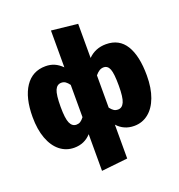

<svg xmlns="http://www.w3.org/2000/svg" viewBox="-169 -905 1190 1274"><g transform="rotate(-20 425.5 -268.5)"><path d="M829 -266Q829 -178 805 -113.5Q781 -49 737.5 -14.5Q694 20 637 20Q565 20 518 -32V207L333 227V-32Q286 20 214 20Q157 20 113.5 -14.5Q70 -49 46 -113.5Q22 -178 22 -266Q22 -402 73 -478Q124 -554 217 -554Q251 -554 279 -542Q307 -530 333 -504V-764L518 -744V-503Q569 -554 644 -554Q737 -554 783 -479.5Q829 -405 829 -266ZM333 -152V-380Q320 -398 307.5 -406.5Q295 -415 279 -415Q248 -415 234 -383Q220 -351 220 -266Q220 -184 234.5 -151.5Q249 -119 279 -119Q295 -119 307 -126.5Q319 -134 333 -152ZM631 -266Q631 -352 618.5 -383.5Q606 -415 577 -415Q561 -415 547 -406.5Q533 -398 518 -380V-152Q532 -134 544 -126.5Q556 -119 573 -119Q602 -119 616.5 -151.5Q631 -184 631 -266Z"/></g></svg>

Font: Fira Sans Black
Style: Regular
Weight: 900
Designer: Carrois Corporate & Edenspiekermann AG
Foundry: Carrois Corporate GbR & Edenspiekermann AG
Version: Version 4.203